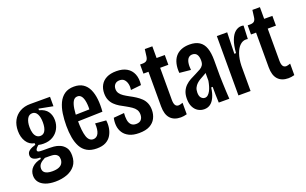

<svg xmlns="http://www.w3.org/2000/svg" viewBox="-88 -1042 2560 1605"><g transform="rotate(-20 1192.0 -239.0)"><path d="M182 154Q130 154 94 140Q58 126 39.5 101.5Q21 77 21 44Q21 1 50.5 -28Q80 -57 130 -66V-79Q95 -78 72.5 -90Q50 -102 50 -127Q50 -153 71 -168Q92 -183 127 -193V-207Q81 -215 55.5 -255Q30 -295 30 -351Q30 -404 51 -443.5Q72 -483 111.5 -505.5Q151 -528 204 -528H380V-444L255 -468V-454Q306 -441 329 -408.5Q352 -376 352 -331Q352 -290 333.5 -255Q315 -220 280 -199Q245 -178 196 -178Q188 -178 175 -179Q162 -180 151 -183Q135 -170 128.5 -160.5Q122 -151 122 -145Q122 -137 128.5 -133.5Q135 -130 146.5 -129Q158 -128 173 -128H228Q242 -128 268 -126Q294 -124 321 -112.5Q348 -101 367 -76Q386 -51 386 -5Q386 50 358.5 85Q331 120 284.5 137Q238 154 182 154ZM186 64Q222 64 244 55Q266 46 276 29.5Q286 13 286 -7Q286 -28 277.5 -39.5Q269 -51 256.5 -56Q244 -61 230 -62Q216 -63 206 -63H165Q133 -47 118.5 -30Q104 -13 104 10Q104 30 115 42Q126 54 144.5 59Q163 64 186 64ZM193 -248Q222 -248 236.5 -274.5Q251 -301 251 -347Q251 -394 236 -422Q221 -450 193 -450Q163 -450 147.5 -421.5Q132 -393 132 -348Q132 -318 139 -295Q146 -272 160 -260Q174 -248 193 -248Z M602 12Q550 12 515.5 -8Q481 -28 461.5 -64Q442 -100 433.5 -148Q425 -196 425 -253Q425 -309 432.5 -360.5Q440 -412 459 -452.5Q478 -493 511.5 -516.5Q545 -540 596 -540Q644 -540 676 -519Q708 -498 725.5 -460Q743 -422 748.5 -371.5Q754 -321 749 -261L501 -254V-313L670 -317L652 -285Q656 -342 650.5 -379Q645 -416 631.5 -434.5Q618 -453 596 -453Q571 -453 557 -430.5Q543 -408 536.5 -366Q530 -324 530 -265Q530 -166 546 -118.5Q562 -71 600 -71Q615 -71 627 -79Q639 -87 646.5 -102Q654 -117 657 -139.5Q660 -162 658 -190L754 -182Q759 -149 753.5 -114.5Q748 -80 731 -51Q714 -22 682.5 -5Q651 12 602 12Z M978 12Q925 12 890.5 -5Q856 -22 838 -50Q820 -78 816.5 -112Q813 -146 821 -181L915 -189Q912 -156 916 -128.5Q920 -101 935.5 -84.5Q951 -68 980 -68Q1011 -68 1025.5 -85.5Q1040 -103 1040 -131Q1040 -156 1028.5 -174Q1017 -192 995.5 -206.5Q974 -221 945 -237Q921 -249 898 -263Q875 -277 856 -295.5Q837 -314 826 -339.5Q815 -365 815 -399Q815 -441 833 -473Q851 -505 886 -522.5Q921 -540 973 -540Q1029 -540 1065.5 -518.5Q1102 -497 1118.5 -457Q1135 -417 1128 -360L1035 -350Q1040 -378 1034.5 -402.5Q1029 -427 1014.5 -443Q1000 -459 973 -459Q946 -459 931 -443Q916 -427 916 -401Q916 -379 927.5 -362.5Q939 -346 959 -332.5Q979 -319 1005 -305Q1032 -291 1057 -275Q1082 -259 1101.5 -240Q1121 -221 1132 -195Q1143 -169 1143 -134Q1143 -94 1126 -60.5Q1109 -27 1073 -7.5Q1037 12 978 12Z M1350 8Q1290 8 1257.5 -27.5Q1225 -63 1225 -135V-443H1180V-524H1199Q1227 -524 1238.5 -535Q1250 -546 1253 -570L1261 -632H1328V-528H1401V-441H1328V-156Q1328 -124 1337.5 -108.5Q1347 -93 1367 -93Q1373 -93 1382.5 -95.5Q1392 -98 1404 -102V0Q1389 4 1376 6Q1363 8 1350 8Z M1558 11Q1529 11 1504 -3.5Q1479 -18 1464 -47.5Q1449 -77 1449 -120Q1449 -158 1460.5 -185Q1472 -212 1492 -231.5Q1512 -251 1537.5 -265Q1563 -279 1591 -292Q1618 -305 1635.5 -315.5Q1653 -326 1662 -341Q1671 -356 1671 -381Q1671 -416 1658 -435Q1645 -454 1618 -454Q1597 -454 1583.5 -440.5Q1570 -427 1565 -400.5Q1560 -374 1564 -336L1464 -346Q1460 -390 1468.5 -426.5Q1477 -463 1497 -488Q1517 -513 1549 -526.5Q1581 -540 1624 -540Q1677 -540 1710.5 -518.5Q1744 -497 1759 -454Q1774 -411 1774 -346V-207Q1775 -176 1776 -140Q1777 -104 1779 -67.5Q1781 -31 1783 0H1689Q1687 -36 1686.5 -71Q1686 -106 1686 -141H1673Q1666 -89 1650 -55Q1634 -21 1611 -5Q1588 11 1558 11ZM1595 -77Q1610 -77 1622 -87.5Q1634 -98 1643.5 -115.5Q1653 -133 1659.5 -155.5Q1666 -178 1670 -201V-291L1700 -301Q1692 -287 1677.5 -276Q1663 -265 1646 -256Q1629 -247 1612 -237Q1595 -227 1581 -214Q1567 -201 1558 -183Q1549 -165 1549 -139Q1549 -107 1563 -92Q1577 -77 1595 -77Z M1864 0V-299V-528H1956L1951 -339H1966Q1971 -408 1987.5 -451.5Q2004 -495 2029.5 -516Q2055 -537 2085 -537Q2090 -537 2094.5 -536.5Q2099 -536 2104 -534L2099 -416Q2096 -417 2091 -417.5Q2086 -418 2081 -418Q2053 -418 2029 -395.5Q2005 -373 1989.5 -329.5Q1974 -286 1972 -224V0Z M2307 8Q2247 8 2214.5 -27.5Q2182 -63 2182 -135V-443H2137V-524H2156Q2184 -524 2195.5 -535Q2207 -546 2210 -570L2218 -632H2285V-528H2358V-441H2285V-156Q2285 -124 2294.5 -108.5Q2304 -93 2324 -93Q2330 -93 2339.5 -95.5Q2349 -98 2361 -102V0Q2346 4 2333 6Q2320 8 2307 8Z"/></g></svg>

Font: Bricolage Grotesque 48pt Condensed Medium
Style: Regular
Weight: 500
Width: 3
Designer: Mathieu Triay
Foundry: Atelier Triay
Version: Version 1.001;gftools[0.9.33.dev8+g029e19f]